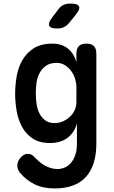

<svg xmlns="http://www.w3.org/2000/svg" viewBox="-20 -805 640 1078"><path d="M412 -111Q404 -84 390 -63.5Q376 -43 357 -29.5Q338 -16 313.5 -9Q289 -2 261 -2Q201 -2 163 -27.5Q125 -53 103.5 -93Q82 -133 73.5 -182.5Q65 -232 65 -278Q65 -326 73.5 -376Q82 -426 105.5 -467Q129 -508 169.5 -534Q210 -560 275 -560Q327 -560 361 -532.5Q395 -505 409 -457V-502Q409 -532 422.5 -546Q436 -560 465 -560Q494 -560 507.5 -546Q521 -532 521 -502V0Q521 64 505.5 111.5Q490 159 460.5 190.5Q431 222 387 237.5Q343 253 287 253Q221 253 174 229.5Q127 206 94 167Q85 157 81 146Q77 135 77 124Q77 114 81.5 102.5Q86 91 94 81.5Q102 72 112.5 65.5Q123 59 136 59Q147 59 156 63Q165 67 172 76Q184 88 198 100.5Q212 113 228.5 122.5Q245 132 263.5 138Q282 144 303 144Q323 144 342.5 136Q362 128 377.5 110.5Q393 93 402.5 66Q412 39 412 0ZM287 -114Q312 -114 334 -124Q356 -134 373 -150Q390 -166 399.5 -187Q409 -208 409 -230V-316Q409 -339 401.5 -363Q394 -387 379.5 -406.5Q365 -426 344.5 -439Q324 -452 298 -452Q261 -452 238 -435.5Q215 -419 202 -394.5Q189 -370 185 -340Q181 -310 181 -281Q181 -252 185 -222.5Q189 -193 201 -169Q213 -145 233.5 -129.5Q254 -114 287 -114ZM303 -645Q264 -645 256.5 -660Q249 -675 273 -707L308 -753Q321 -771 337.5 -778Q354 -785 376 -785Q416 -785 423.5 -769.5Q431 -754 406 -723L367 -675Q354 -660 338.5 -652.5Q323 -645 303 -645Z"/></svg>

Font: Maple Mono NL SemiBold
Style: Regular
Weight: 600
Monospace: yes
Designer: subframe7536
Version: Version 7.000